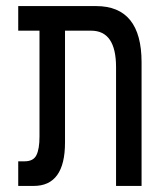

<svg xmlns="http://www.w3.org/2000/svg" viewBox="-20 -612 546 632"><path d="M194 -143V-511H280Q362 -511 362 -391V0H446V-407Q446 -592 296 -592H40V-511H110V-162Q110 -122 100 -101.5Q90 -81 61 -81H40V0H91Q194 0 194 -143Z"/></svg>

Font: Noto Sans Hebrew Extra Condensed
Style: Regular
Weight: 400
Width: 2
Designer: Monotype Design Team
Foundry: Monotype Imaging Inc.
Version: 1.000